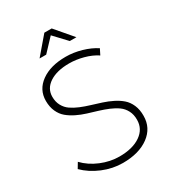

<svg xmlns="http://www.w3.org/2000/svg" viewBox="-211 -1007 1020 1128"><g transform="rotate(-30 299.5 -443.0)"><path d="M293.9 -857.9 213.9 -772.9H168.9L269 -890.1H318.8L418.9 -772.9H374ZM121.1 -540Q121.1 -505.9 135.3 -479.7Q149.4 -453.6 173.1 -437.3Q196.8 -420.9 227.5 -408.2Q258.3 -395.5 292.2 -385.3Q326.2 -375 360.1 -364Q394 -353 424.8 -337.6Q455.6 -322.3 479 -302Q502.4 -281.7 516.4 -249.5Q530.3 -217.3 529.8 -175.8Q529.8 -94.2 463.4 -45.2Q397 3.9 287.1 3.9Q218.3 3.9 151.4 -23.9Q84.5 -51.8 38.1 -98.1L60.1 -134.8Q102.5 -90.3 164.3 -64.7Q226.1 -39.1 288.1 -39.1Q378.4 -39.1 431.6 -75.9Q484.9 -112.8 484.9 -174.8Q485.4 -210 471.4 -236.8Q457.5 -263.7 434.1 -280.5Q410.6 -297.4 379.9 -310.3Q349.1 -323.2 315.2 -333.5Q281.2 -343.8 247.3 -354.2Q213.4 -364.7 182.6 -379.9Q151.9 -395 128.2 -414.8Q104.5 -434.6 90.3 -466.1Q76.2 -497.6 76.2 -538.1Q76.2 -613.8 139.2 -659.4Q202.1 -705.1 306.2 -705.1Q358.9 -705.1 412.8 -689.5Q466.8 -673.8 505.9 -647.9L486.8 -609.9Q449.2 -634.8 400.1 -647.9Q351.1 -661.1 304.2 -661.1Q220.7 -661.1 170.9 -628.4Q121.1 -595.7 121.1 -540Z"/></g></svg>

Font: Montserrat-Arabic ExtraLight
Style: Regular
Weight: 275
Designer: Mohamed Gaber
Foundry: Kief Type Foundry
Version: Version 5.008;PS 005.008;hotconv 1.0.88;makeotf.lib2.5.64775